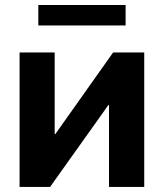

<svg xmlns="http://www.w3.org/2000/svg" viewBox="-20 -736 644 756"><path d="M547.9 0H409.2V-322.3H406.7L177.2 0H57.1V-529.3H195.3V-208H197.8L425.3 -529.3H547.9ZM474.6 -716.3V-635.7H130.9V-716.3Z"/></svg>

Font: Inter Cardless Tabular Bold
Style: Bold
Weight: 700
Designer: Rasmus Andersson
Foundry: rsms
Version: Version 4.000;git-4fc901f